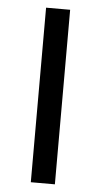

<svg xmlns="http://www.w3.org/2000/svg" viewBox="-51 -722 397 755"><g transform="rotate(5 147.5 -344.5)"><path d="M100 -689H195V0H100Z"/></g></svg>

Font: Fira Sans Variable
Style: Regular
Weight: 400
Designer: Carrois Corporate & Edenspiekermann AG
Foundry: Carrois Corporate GbR & Edenspiekermann AG
Version: Version 4.202